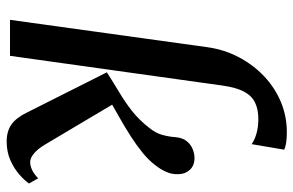

<svg xmlns="http://www.w3.org/2000/svg" viewBox="-172 -698 880 576"><g transform="rotate(90 268.0 -410.0)"><path d="M39.5 0 121.5 -591.5Q128.5 -642.5 151.5 -686.2Q174.5 -730 209 -762.5Q243.5 -795 286.2 -812.8Q329 -830.5 376 -830.5Q392.5 -830.5 406 -828.8Q419.5 -827 429 -822.5L412.5 -725Q397.5 -735 378.5 -740Q359.5 -745 337.5 -745Q307.5 -745 287 -734.8Q266.5 -724.5 254.5 -701.2Q242.5 -678 237 -639.5L147.5 0ZM404.5 10Q373.5 10 353.2 -4.5Q333 -19 317.5 -51L197 -290.5Q228 -310.5 257 -327.8Q286 -345 312.8 -366Q339.5 -387 363 -417Q379.5 -437 385 -458Q390.5 -479 391.5 -497Q393.5 -517.5 403.2 -529.8Q413 -542 426.8 -547.8Q440.5 -553.5 454 -553.5Q477 -553.5 489.8 -539.2Q502.5 -525 502.5 -505Q503.5 -486 495.5 -468.2Q487.5 -450.5 474.5 -434.5Q460 -415.5 437.5 -397.2Q415 -379 389.2 -362.5Q363.5 -346 338.5 -331.8Q313.5 -317.5 294 -306.5L414 -104.5Q427 -83 440.5 -71.8Q454 -60.5 466.5 -60.5Q476.5 -60.5 488.8 -65.8Q501 -71 515 -84.5L530.5 -57Q521.5 -44 503.8 -28.2Q486 -12.5 460.8 -1.2Q435.5 10 404.5 10Z"/></g></svg>

Font: Merriweather 48pt Medium
Style: Italic
Weight: 500
Italic angle: -7.8°
Version: Version 2.101